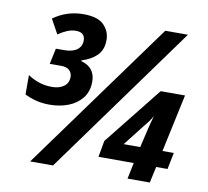

<svg xmlns="http://www.w3.org/2000/svg" viewBox="-80 -813 976 901"><g transform="rotate(10 408.0 -362.0)"><path d="M163 -278Q127 -278 96.5 -286Q66 -294 44 -306V-398Q69 -381 98 -371.5Q127 -362 160 -362Q193 -362 215.5 -377.5Q238 -393 238 -423Q238 -442 225 -454.5Q212 -467 185 -467H131L147 -542H187Q226 -542 247.5 -558Q269 -574 269 -602Q269 -641 226 -641Q205 -641 184.5 -632.5Q164 -624 142 -609L104 -678Q168 -724 247 -724Q316 -724 345 -694Q374 -664 374 -623Q374 -576 346.5 -549Q319 -522 275 -509V-505Q342 -487 342 -419Q342 -372 317 -340.5Q292 -309 251.5 -293.5Q211 -278 163 -278ZM120 0 638 -714H746L229 0ZM584 0 600 -77H432L446 -155L666 -431H782L723 -156H777L761 -77H707L690 0ZM538 -156H617L638 -246Q642 -264 645.5 -276.5Q649 -289 655 -310Q647 -296 636.5 -281.5Q626 -267 617 -257Z"/></g></svg>

Font: Noto Sans SemiCondensed
Style: Bold Italic
Weight: 700
Width: 4
Italic angle: -12°
Designer: Monotype Design Team
Foundry: Monotype Imaging Inc.
Version: Version 2.013; ttfautohint (v1.8.4.7-5d5b)